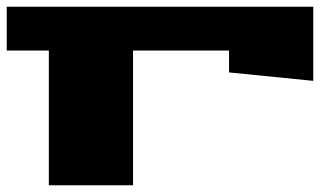

<svg xmlns="http://www.w3.org/2000/svg" viewBox="-20 -550 980 570"><path d="M0 -400V-530H910V-310L660 -335V-400H375V0H125V-400Z"/></svg>

Font: Stalinist One
Style: Regular
Weight: 400
Designer: Jovanny Lemonad
Foundry: Alexey Maslov, Jovanny Lemonad
Version: Version 3.004